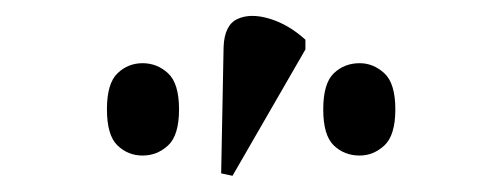

<svg xmlns="http://www.w3.org/2000/svg" viewBox="-20 -824 622 237"><path d="M267 -607 253 -610 256 -766Q257 -793 273 -800.5Q289 -808 312.5 -801Q336 -794 357 -775V-763ZM156 -632Q138 -632 125 -644.5Q112 -657 112 -689Q112 -721 125 -733.5Q138 -746 156 -746Q174 -746 187.5 -733.5Q201 -721 201 -689Q201 -657 187.5 -644.5Q174 -632 156 -632ZM424 -632Q405 -632 392 -644.5Q379 -657 379 -689Q379 -721 392 -733.5Q405 -746 424 -746Q441 -746 454.5 -733.5Q468 -721 468 -689Q468 -657 454.5 -644.5Q441 -632 424 -632Z"/></svg>

Font: Noto Serif Display ExtraCondensed Medium
Style: Regular
Weight: 500
Width: 2
Designer: Monotype Design Team
Foundry: Monotype Imaging Inc.
Version: Version 2.009